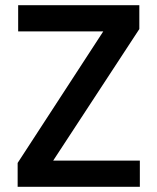

<svg xmlns="http://www.w3.org/2000/svg" viewBox="-20 -720 607 740"><path d="M48 0V-92L378 -599H50V-700H517V-608L185 -101H519V0Z"/></svg>

Font: AWOL-DM SemiBold
Style: Regular
Weight: 600
Designer: Colophon Foundry, Jonny Pinhorn, Mikhail Sharanda
Foundry: Colophon Foundry
Version: Version 1.000;Glyphs 3.2.3 (3260)